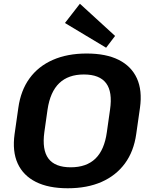

<svg xmlns="http://www.w3.org/2000/svg" viewBox="-20 -996 803 1026"><path d="M342 10Q239 10 171.5 -24Q104 -58 74.5 -122.5Q45 -187 58 -280L78 -420Q91 -513 138 -577.5Q185 -642 262.5 -676Q340 -710 443 -710Q547 -710 614.5 -676Q682 -642 711.5 -577.5Q741 -513 728 -420L708 -280Q695 -187 647.5 -122.5Q600 -58 523 -24Q446 10 342 10ZM358 -102Q442 -102 490 -148.5Q538 -195 551 -290L568 -410Q582 -505 547 -551.5Q512 -598 428 -598Q345 -598 296.5 -551.5Q248 -505 234 -410L217 -290Q204 -195 239 -148.5Q274 -102 358 -102ZM595 -804 547 -741 327 -873 407 -976Z"/></svg>

Font: Pathway Extreme 8pt Thin 12pt
Style: Bold Italic
Weight: 700
Italic angle: -8°
Version: Version 1.001;gftools[0.9.26]